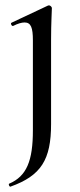

<svg xmlns="http://www.w3.org/2000/svg" viewBox="-20 -416 299 718"><path d="M174 -386C174 -390 168 -396 163 -396L159 -395L23 -331C18 -329 24 -317 29 -319C47 -328 61 -332 72 -332C96 -332 103 -312 103 -265V71C103 185 80 243 14 271C11 273 15 283 19 282C134 241 171 181 171 48V-267C171 -332 174 -372 174 -386Z"/></svg>

Font: Cormorant Infant Book
Style: Regular
Weight: 500
Designer: Christian Thalmann (Catharsis Fonts)
Version: Version 1.000;PS 002.000;hotconv 1.0.88;makeotf.lib2.5.64775